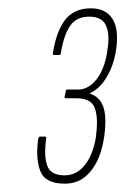

<svg xmlns="http://www.w3.org/2000/svg" viewBox="-20 -795 301 461"><path d="M135 -354Q88 -354 76.5 -385Q65 -416 72 -463Q74 -467 76 -467H88Q92 -467 91 -463Q85 -420 93.5 -397Q102 -374 135 -374Q164 -374 183.5 -398.5Q203 -423 210 -464L211 -473Q216 -515 207 -537Q198 -559 164 -559H139Q135 -559 135 -563L138 -576Q138 -580 142 -580H167Q192 -580 211 -603.5Q230 -627 237 -668L238 -676Q244 -710 235 -732.5Q226 -755 194 -755Q163 -755 148 -732.5Q133 -710 126 -667Q126 -663 122 -663H110Q106 -663 107 -667Q115 -720 136.5 -747.5Q158 -775 198 -775Q229 -775 245 -756.5Q261 -738 261 -704Q261 -679 254 -652.5Q247 -626 232.5 -604Q218 -582 196 -571V-570Q215 -564 224 -547.5Q233 -531 233 -505Q233 -468 223 -433.5Q213 -399 191 -376.5Q169 -354 135 -354Z"/></svg>

Font: Sofia Sans Extra Condensed Thin
Style: Italic
Weight: 250
Italic angle: -9°
Version: Version 4.100